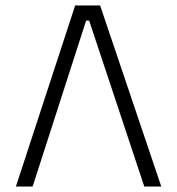

<svg xmlns="http://www.w3.org/2000/svg" viewBox="-20 -680 645 700"><path d="M305 -605H294L99 0H38L254 -660H345L568 0H506Z"/></svg>

Font: Cairo Light
Style: Regular
Weight: 300
Designer: Mohamed Gaber, Accademia di Belle Arti di Urbino and others
Foundry: Kief Type Foundry, Accademia di Belle Arti di Urbino and others
Version: Version 3.011